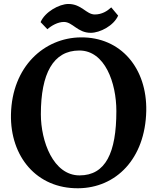

<svg xmlns="http://www.w3.org/2000/svg" viewBox="-20 -958 811 991"><path d="M224.6 -807.1C246.1 -826.2 278.8 -844.7 310.1 -844.7C354.5 -844.7 380.4 -788.6 448.2 -788.6C496.1 -788.6 566.9 -825.2 589.8 -877.4L554.2 -919.9C533.2 -900.4 505.4 -883.3 469.2 -883.3C425.3 -883.3 401.4 -937.5 333 -937.5C285.6 -937.5 211.9 -896.5 189.5 -843.8ZM36.6 -367.7C32.2 -149.9 168.9 15.6 383.8 13.7C578.6 12.2 729.5 -138.2 734.9 -385.3C739.3 -605 604.5 -767.6 396 -765.1C208.5 -762.7 42 -615.2 36.6 -367.7ZM390.6 -52.7C254.4 -52.7 190.9 -229.5 190.9 -368.2C190.9 -578.1 254.4 -697.3 389.6 -697.3C521.5 -697.3 580.6 -530.8 580.6 -384.8C580.6 -169.4 524.9 -52.7 390.6 -52.7Z"/></svg>

Font: Merriweather
Style: Bold
Weight: 700
Designer: Eben Sorkin ( eben@eyebytes.com )
Foundry: Sorkin Type Co.
Version: Version 1.003